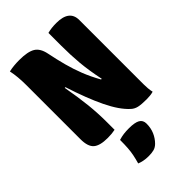

<svg xmlns="http://www.w3.org/2000/svg" viewBox="-283 -808 1166 1166"><g transform="rotate(-45 300.0 -224.5)"><path d="M235 0Q207 6 171 6Q104 6 76 -18.5Q48 -43 48 -106V-570Q48 -645 36 -700Q58 -705 80 -707Q102 -709 125 -709Q198 -709 231.5 -688.5Q265 -668 276 -614Q289 -550 304 -494Q319 -438 340 -384.5Q361 -331 393 -274H399Q380 -365 373.5 -437Q367 -509 367 -589V-700Q400 -709 443 -709Q555 -709 555 -623V-71Q555 -54 556.5 -35.5Q558 -17 562 0Q548 4 533 5.5Q518 7 504 7Q459 7 435 1.5Q411 -4 394 -20Q343 -66 297.5 -160Q252 -254 207 -394H201Q219 -294 227 -218.5Q235 -143 235 -66ZM215 67Q238 60 258 57.5Q278 55 303 55Q353 55 376 68Q399 81 399 111Q399 149 385.5 180Q372 211 349 234Q333 250 314 255Q295 260 269 260Q245 260 225.5 256Q206 252 192 246Q201 214 206 189Q211 164 213 136Q215 108 215 67Z"/></g></svg>

Font: Recursive Mn Csl St Blk
Style: Regular
Weight: 900
Monospace: yes
Version: Version 1.079;hotconv 1.0.112;makeotfexe 2.5.65598; ttfautoh